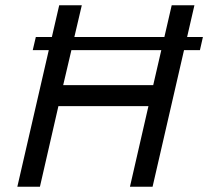

<svg xmlns="http://www.w3.org/2000/svg" viewBox="-20 -710 791 730"><path d="M751.5 -569.3 740.2 -519.5H679.7L560.1 0H474.1L544.4 -306.6H202.1L131.8 0H45.9L165.5 -519.5H104.5L116.2 -569.3H177.2L205.1 -689.9H291L262.7 -569.3H605L632.8 -689.9H719.2L691.4 -569.3ZM562.5 -386.2 593.3 -519.5H251.5L220.2 -386.2Z"/></svg>

Font: HK Grotesk Medium Legacy Italic
Style: Regular
Weight: 500
Italic angle: -13°
Designer: Alfredo Marco Pradil
Foundry: Hanken Design Co.
Version: Version 2.022;PS 002.022;hotconv 1.0.88;makeotf.lib2.5.64775